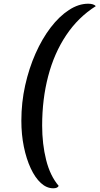

<svg xmlns="http://www.w3.org/2000/svg" viewBox="-20 -817 536 1034"><path d="M267 197Q231 197 200 168.5Q169 140 145.5 89.5Q122 39 108.5 -26.5Q95 -92 95 -167Q95 -265 115.5 -357Q136 -449 171.5 -529Q207 -609 253 -669Q299 -729 351 -763Q403 -797 455 -797Q484 -797 496 -784Q401 -724 336.5 -627.5Q272 -531 239.5 -407Q207 -283 207 -141Q207 -41 228.5 44.5Q250 130 296 184Q290 197 267 197Z"/></svg>

Font: Sansita Swashed
Style: Regular
Weight: 400
Designer: Pablo Cosgaya
Foundry: Omnibus-Type
Version: Version 1.003; ttfautohint (v1.8.3)